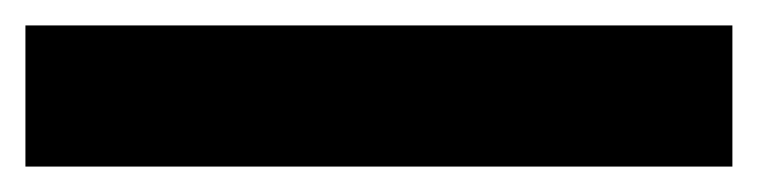

<svg xmlns="http://www.w3.org/2000/svg" viewBox="-20 79 596 151"><path d="M556 210V99H0V210Z"/></svg>

Font: Repo Bold
Style: Bold
Weight: 700
Designer: Stefan Peev
Foundry: Context Ltd
Version: Version 1.502